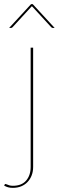

<svg xmlns="http://www.w3.org/2000/svg" viewBox="-50 -720 284 927"><path d="M0 0ZM110 -490V86Q110 108 103 126.5Q96 145 83.2 158.5Q70.5 172 52.5 179.5Q34.5 187 12 187Q-1.5 187 -11.2 184.2Q-21 181.5 -30 176L-28 172Q-26 168 -23.5 168.2Q-21 168.5 -16.5 170.5Q-12 172.5 -5 174.8Q2 177 12 177Q54.5 177 76.2 151.8Q98 126.5 98 86V-490ZM214 -585H205Q201 -585 197 -589L107 -687L104 -690L101 -687L11 -589Q9.5 -587.5 7.5 -586.2Q5.5 -585 3 -585H-6L100 -700H108Z"/></svg>

Font: Lato Hairline
Style: Regular
Weight: 100
Designer: Lukasz Dziedzic
Foundry: tyPoland Lukasz Dziedzic
Version: Version 2.007; 2014-02-27